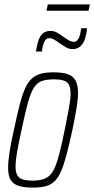

<svg xmlns="http://www.w3.org/2000/svg" viewBox="-20 -848 430 876"><path d="M131 8Q90 8 65 0Q40 -8 28.5 -27.5Q17 -47 17 -82Q17 -111 23.5 -153.5Q30 -196 43 -254Q57 -319 68.5 -365Q80 -411 93 -441Q106 -471 123 -487.5Q140 -504 164 -511Q188 -518 222 -518Q264 -518 288.5 -510Q313 -502 324.5 -481Q336 -460 336 -423Q336 -395 329 -353Q322 -311 310 -254Q296 -189 284 -143.5Q272 -98 259.5 -68.5Q247 -39 230 -22Q213 -5 189 1.5Q165 8 131 8ZM127 -24Q155 -24 174.5 -29.5Q194 -35 208 -49Q222 -63 232.5 -89Q243 -115 253 -155.5Q263 -196 275 -254Q287 -314 294.5 -354.5Q302 -395 302 -421Q302 -448 294 -462Q286 -476 269.5 -481Q253 -486 226 -486Q192 -486 170 -478Q148 -470 133.5 -446Q119 -422 106.5 -376Q94 -330 78 -254Q65 -196 58 -155.5Q51 -115 51 -88Q51 -62 59 -48.5Q67 -35 83.5 -29.5Q100 -24 127 -24ZM144 -613Q149 -647 157 -667.5Q165 -688 178 -697.5Q191 -707 210 -707Q226 -707 240.5 -699Q255 -691 269 -680Q282 -671 294 -664Q306 -657 318 -657Q330 -657 338.5 -672.5Q347 -688 350 -719H377Q374 -686 365.5 -665Q357 -644 343.5 -634Q330 -624 311 -624Q295 -624 281.5 -632Q268 -640 253 -650Q241 -659 228.5 -666.5Q216 -674 203 -674Q191 -674 183 -658.5Q175 -643 171 -613ZM192 -799 198 -828H390L384 -799Z"/></svg>

Font: Saira ExtraCondensed Thin
Style: Italic
Weight: 250
Width: 2
Italic angle: -12°
Designer: Hector Gatti with collaboration of the Omnibus-Type team
Foundry: Omnibus-Type
Version: Version 1.101